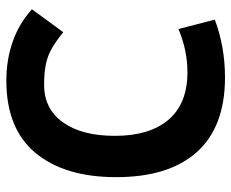

<svg xmlns="http://www.w3.org/2000/svg" viewBox="-84 -660 753 626"><g transform="rotate(90 293.0 -346.5)"><path d="M242.2 9.8Q173.8 9.8 114.5 -11.2Q55.2 -32.2 9.8 -73.7L84.5 -175.8Q113.8 -151.9 137.9 -138.2Q162.1 -124.5 189.7 -118.9Q217.3 -113.3 255.9 -113.3Q334.5 -113.3 378.4 -174.8Q422.4 -236.3 422.4 -344.2Q422.4 -457 369.9 -518.8Q317.4 -580.6 215.3 -580.6Q143.1 -580.6 74.2 -551.3L43.5 -669.9Q132.3 -703.1 231.9 -703.1Q392.6 -703.1 474.9 -611.8Q557.1 -520.5 557.1 -348.1Q557.1 -180.7 478.3 -85.4Q399.4 9.8 242.2 9.8Z"/></g></svg>

Font: Cascadia Mono
Style: Regular
Weight: 400
Monospace: yes
Designer: Aaron Bell
Foundry: Saja Typeworks
Version: Version 2404.023